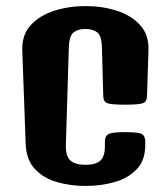

<svg xmlns="http://www.w3.org/2000/svg" viewBox="-20 -613 559 639"><path d="M264.6 5.9Q214.4 5.9 169.4 -7.1Q124.5 -20 95.9 -50.8Q67.4 -81.5 65.4 -134.8L54.2 -444.3Q52.2 -496.6 82.3 -529.3Q112.3 -562 161.1 -577.4Q210 -592.8 264.2 -592.8Q319.8 -592.8 368.4 -577.4Q417 -562 446.5 -529.3Q476.1 -496.6 474.1 -444.3L469.2 -292.5Q468.8 -274.4 455.3 -269.5Q441.9 -264.6 396.5 -264.6Q350.6 -264.6 337.4 -269.5Q324.2 -274.4 323.7 -292.5L319.3 -452.6Q318.4 -494.1 303.5 -505.4Q288.6 -516.6 264.2 -516.6Q240.2 -516.6 225.1 -505.4Q210 -494.1 209 -452.6L199.2 -130.9Q198.2 -93.8 214.1 -79.1Q230 -64.5 264.2 -64.5Q298.3 -64.5 313.7 -78.1Q329.1 -91.8 329.1 -126.5V-141.6Q329.1 -160.2 341.1 -166.7Q353 -173.3 396.5 -173.3Q439.9 -173.3 451.7 -167Q463.4 -160.6 463.4 -142.1V-130.4Q463.4 -79.1 434.6 -49.3Q405.8 -19.5 360.4 -6.8Q314.9 5.9 264.6 5.9Z"/></svg>

Font: Denk One
Style: Regular
Weight: 400
Designer: Irina Smirnova, Eben Sorkin
Foundry: Sorkin Type Co.f
Version: Version 1.004; ttfautohint (v1.8.4.7-5d5b);gftools[0.9.23]